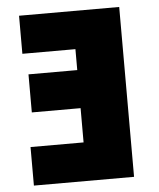

<svg xmlns="http://www.w3.org/2000/svg" viewBox="-52 -759 667 804"><g transform="rotate(-5 282.0 -357.0)"><path d="M479 -714H58V-554H281V-466H76V-306H281V-162H58V0H479Z"/></g></svg>

Font: Noto Sans UI Black
Style: Regular
Weight: 900
Designer: Monotype Design Team
Foundry: Monotype Imaging Inc.
Version: Version 1.901